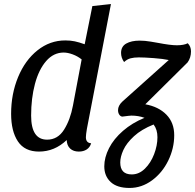

<svg xmlns="http://www.w3.org/2000/svg" viewBox="-20 -730 965 950"><path d="M405 -51Q405 -23 431 -21Q425 -1 409 9.5Q393 20 370 20Q343 20 327 5Q311 -10 310 -37Q250 20 173 20Q102 20 68.5 -30.5Q35 -81 35 -167Q35 -265 69.5 -348.5Q104 -432 165.5 -481Q227 -530 303 -530Q329 -530 350 -525.5Q371 -521 399 -511L437 -700L529 -710L410 -93Q405 -63 405 -51ZM295 -470Q245 -470 208.5 -428Q172 -386 153 -315Q134 -244 134 -158Q134 -39 213 -39Q266 -39 297 -88.5Q328 -138 341 -208L384 -436Q364 -452 339.5 -461Q315 -470 295 -470ZM908 -421 699 -214Q765 -202 803.5 -162.5Q842 -123 842 -61Q842 4 812.5 64.5Q783 125 732 162.5Q681 200 621 200Q559 200 527.5 170.5Q496 141 496 93Q496 49 519.5 3Q543 -43 588.5 -82.5Q634 -122 695 -147Q665 -158 630 -158Q622 -158 585 -153Q576 -154 570 -163Q564 -172 564 -185Q564 -207 585 -227L815 -433Q787 -439 740.5 -442.5Q694 -446 667 -446Q643 -446 626 -441.5Q609 -437 594 -423Q579 -444 579 -468Q579 -500 604.5 -514.5Q630 -529 671 -529Q697 -529 726 -524Q755 -519 761 -518Q823 -506 855 -506Q890 -506 909 -516Q925 -500 925 -476Q925 -444 908 -421ZM759 -51Q759 -89 740 -114Q680 -90 643 -56Q606 -22 590.5 12Q575 46 575 74Q575 133 632 133Q668 133 697 104.5Q726 76 742.5 33Q759 -10 759 -51Z"/></svg>

Font: Sansita Light Italic
Style: Regular
Weight: 300
Italic angle: -11°
Designer: Pablo Cosgaya
Foundry: Omnibus-Type
Version: Version 1.006